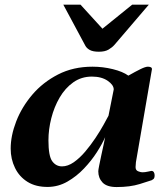

<svg xmlns="http://www.w3.org/2000/svg" viewBox="-20 -774 700 807"><path d="M181.6 11.7Q130.9 12.2 95.9 -9.5Q61 -31.2 43 -68.4Q24.9 -105.5 24.9 -149.4Q24.9 -203.6 48.1 -263.7Q71.3 -323.7 115.7 -376Q160.2 -428.2 223.9 -460.9Q287.6 -493.7 368.7 -493.7Q412.1 -493.7 454.1 -483.4Q496.1 -473.1 519.5 -456.1Q549.3 -473.1 570.3 -483.4Q591.3 -493.7 601.6 -493.7Q608.4 -493.7 613.5 -491.5Q618.7 -489.3 618.7 -483.4L551.3 -92.3Q549.8 -80.1 549.8 -71.8Q549.8 -58.1 560.8 -54Q571.8 -49.8 578.1 -49.8Q589.4 -49.8 601.8 -52.7Q614.3 -55.7 616.2 -55.7Q623.5 -55.7 626.7 -50Q629.9 -44.4 629.9 -37.6Q629.9 -25.4 625 -21.5Q620.1 -17.6 617.7 -16.6Q607.9 -13.2 567.4 -0.5Q526.9 12.2 470.2 12.2Q429.2 12.2 411.1 -6.8Q393.1 -25.9 393.1 -54.2Q393.1 -59.6 397 -78.9Q400.9 -98.1 406 -122.3Q411.1 -146.5 415.8 -167.5Q420.4 -188.5 421.9 -197.3Q409.7 -169.4 387 -134Q364.3 -98.6 333 -65.7Q301.8 -32.7 263.4 -10.7Q225.1 11.2 181.6 11.7ZM240.7 -74.7Q265.1 -74.7 290 -92Q314.9 -109.4 338.1 -136.7Q361.3 -164.1 381.1 -193.8Q400.9 -223.6 415 -249Q429.2 -274.4 436 -287.6L458 -397.9Q458 -417 432.4 -434.6Q406.7 -452.1 366.2 -452.1Q322.3 -452.1 288.1 -428Q253.9 -403.8 230.7 -364Q207.5 -324.2 195.6 -277.1Q183.6 -230 183.6 -184.1Q183.6 -118.2 199.5 -96.4Q215.3 -74.7 240.7 -74.7ZM396 -556.6Q371.1 -556.6 357.9 -563.7Q344.7 -570.8 338.9 -581.5L246.1 -754.4H318.4L410.6 -653.3L535.6 -754.4H605.5L461.4 -585.9Q451.7 -574.7 436.5 -565.7Q421.4 -556.6 396 -556.6Z"/></svg>

Font: Gelasio
Style: Italic
Weight: 400
Italic angle: -8.5°
Designer: Eben Sorkin
Foundry: Eben Sorkin
Version: Version 1.008